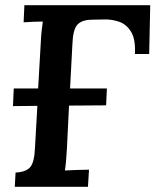

<svg xmlns="http://www.w3.org/2000/svg" viewBox="-20 -720 599 740"><path d="M37 0 40 -55Q81 -57 97 -76.5Q113 -96 115 -154L124 -312L30 -311L33 -379H127L137 -553Q138 -578 140.5 -601Q143 -624 145 -637Q129 -637 106.5 -636Q84 -635 71 -634L74 -700H559L555 -512H500Q503 -568 485.5 -597Q468 -626 439.5 -636Q411 -646 380 -645L332 -644Q294 -643 277.5 -624Q261 -605 259 -549L250 -379H392L389 -314L246 -313L238 -149Q235 -91 230 -63Q249 -64 278 -65Q307 -66 323 -66L319 0Z"/></svg>

Font: Lora SemiBold
Style: Italic
Weight: 600
Italic angle: -3°
Designer: Olga Karpushina, Alexei Vanyashin (Cyrillic)
Foundry: Cyreal
Version: Version 3.011; ttfautohint (v1.8.4.7-5d5b)